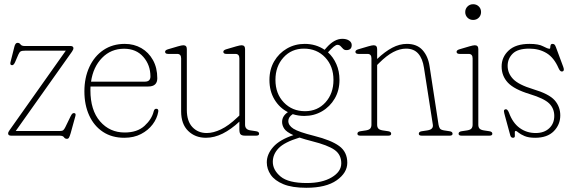

<svg xmlns="http://www.w3.org/2000/svg" viewBox="-20 -643 2714 910"><path d="M321 -398 54.5 -22H262.5Q275 -22 279.8 -26Q284.5 -30 289.5 -40L314.5 -91.5Q319.5 -101.5 322.8 -104.2Q326 -107 330.5 -107Q341 -107 337.5 -93.5L315 -12Q310.5 3.5 307 9.2Q303.5 15 297.5 15Q288 15 283.2 7.5Q278.5 0 262 0H33Q18.5 0 18.5 -10.5Q18.5 -17 26 -27L292 -403H104Q84.5 -403 78.2 -399.5Q72 -396 67 -384.5L51.5 -348.5Q45 -334 37.5 -334Q26.5 -334 29.5 -347.5L48 -421Q52.5 -440 63 -440Q72 -440 77.2 -432.5Q82.5 -425 96.5 -425H313.5Q328 -425 328 -414.5Q328 -408 321 -398Z M725.5 -272Q725.5 -233 682.5 -233H409Q408.5 -224.5 408.5 -215.5Q408.5 -120.5 454.2 -67.8Q500 -15 571 -15Q630.5 -15 665 -46.5Q699.5 -78 708.5 -115.5Q711.5 -127.5 720.5 -127.5Q732.5 -127.5 730 -113Q724.5 -81.5 703.5 -53.5Q682.5 -25.5 648.5 -7.8Q614.5 10 569 10Q510.5 10 468 -18Q425.5 -46 402.8 -95.8Q380 -145.5 380 -210Q380 -274.5 403.5 -325.5Q427 -376.5 470.2 -405.8Q513.5 -435 571.5 -435Q615 -435 649.8 -415Q684.5 -395 705 -358.2Q725.5 -321.5 725.5 -272ZM568 -412Q506 -412 463.8 -368.8Q421.5 -325.5 411.5 -256H666.5Q693 -256 693 -280.5Q693 -335 659.2 -373.5Q625.5 -412 568 -412Z M838.5 -115V-366.5Q838.5 -387.5 819.5 -387.5H777Q762.5 -387.5 762.5 -397.5Q762.5 -405.5 776.5 -409.5L824 -423.5Q841.5 -428.5 849 -428.5Q865.5 -428.5 865.5 -410.5V-122.5Q865.5 -68.5 892 -40.5Q918.5 -12.5 960 -12.5Q991 -12.5 1027.2 -29.8Q1063.5 -47 1105 -86.5L1114.5 -95.5V-366.5Q1114.5 -387.5 1095.5 -387.5H1053Q1038.5 -387.5 1038.5 -397.5Q1038.5 -405.5 1052.5 -409.5L1100 -423.5Q1117.5 -428.5 1125 -428.5Q1141.5 -428.5 1141.5 -410.5V-52Q1141.5 -28.5 1167.5 -25L1194 -21Q1208 -19 1208 -9Q1208 0 1194 0H1142Q1126.5 0 1120.5 -6Q1114.5 -12 1114.5 -30V-66.5Q1075.5 -30 1035.8 -10Q996 10 956 10Q905 10 871.8 -22.5Q838.5 -55 838.5 -115Z M1469 1Q1549 21 1587.5 49Q1626 77 1626 128.5Q1626 176 1575.8 211.5Q1525.5 247 1431.5 247Q1364.5 247 1323.2 230Q1282 213 1263.2 185.5Q1244.5 158 1244.5 126.5Q1244.5 88 1275 53.5Q1305.5 19 1370.5 -2.5Q1337.5 -17.5 1327.2 -33Q1317 -48.5 1317 -65Q1317 -93 1344.5 -111.5Q1305 -131.5 1281 -171.2Q1257 -211 1257 -264Q1257 -314 1279.5 -352.5Q1302 -391 1340 -413Q1378 -435 1424 -435Q1477.5 -435 1518.5 -407L1530 -420Q1565.5 -459 1602.5 -459Q1622 -459 1634.5 -450.8Q1647 -442.5 1647 -429.5Q1647 -405.5 1621.5 -405.5Q1612 -405.5 1606 -411.8Q1600 -418 1594.2 -424.2Q1588.5 -430.5 1579 -430.5Q1566.5 -430.5 1534.5 -395Q1559.5 -372.5 1574.2 -339Q1589 -305.5 1589 -264.5Q1589 -214.5 1566.5 -176Q1544 -137.5 1506.2 -115.5Q1468.5 -93.5 1422 -93.5Q1393.5 -93.5 1367.5 -102Q1346.5 -88.5 1346.5 -69.5Q1346.5 -48.5 1370.8 -33Q1395 -17.5 1469 1ZM1420.5 -412.5Q1361.5 -412.5 1323.5 -370.5Q1285.5 -328.5 1285.5 -264.5Q1285.5 -199 1325.2 -157.5Q1365 -116 1425.5 -116Q1485 -116 1522.8 -158Q1560.5 -200 1560.5 -264Q1560.5 -329.5 1521 -371Q1481.5 -412.5 1420.5 -412.5ZM1273 124Q1273 163 1310 193.8Q1347 224.5 1434 224.5Q1507 224.5 1552.2 197.5Q1597.5 170.5 1597.5 131Q1597.5 90 1565.8 67.5Q1534 45 1458 26Q1424.5 17.5 1399.5 9Q1327.5 31 1300.2 59.8Q1273 88.5 1273 124Z M1767.5 -410.5V-363.5Q1804.5 -398.5 1839 -416.8Q1873.5 -435 1908.5 -435Q1956 -435 1982.5 -405.8Q2009 -376.5 2016 -329L2058.5 -52Q2060.5 -40.5 2065 -34Q2069.5 -27.5 2084.5 -25L2111 -21Q2125 -19 2125 -9Q2125 0 2111 0H1979Q1965 0 1965 -9Q1965 -19 1979 -21L2005.5 -25Q2035 -29.5 2031.5 -52L1989.5 -321.5Q1983 -365.5 1962.2 -389Q1941.5 -412.5 1904.5 -412.5Q1875 -412.5 1843.8 -396.2Q1812.5 -380 1776 -343.5L1767.5 -335V-52Q1767.5 -40.5 1773 -34Q1778.5 -27.5 1793.5 -25L1820 -21Q1834 -19 1834 -9Q1834 0 1820 0H1688Q1674 0 1674 -9Q1674 -19 1688 -21L1714.5 -25Q1729.5 -27.5 1735 -34Q1740.5 -40.5 1740.5 -52V-366.5Q1740.5 -387.5 1721.5 -387.5H1679Q1664.5 -387.5 1664.5 -397.5Q1664.5 -405.5 1678.5 -409.5L1726 -423.5Q1743.5 -428.5 1751 -428.5Q1767.5 -428.5 1767.5 -410.5Z M2222.5 -548.5Q2206.5 -548.5 2195.8 -559.2Q2185 -570 2185 -585.5Q2185 -601.5 2195.8 -612.2Q2206.5 -623 2222.5 -623Q2238.5 -623 2249.2 -612.5Q2260 -602 2260 -586Q2260 -570 2249.2 -559.2Q2238.5 -548.5 2222.5 -548.5ZM2247 -410.5V-52Q2247 -40.5 2252.5 -34Q2258 -27.5 2273 -25L2299.5 -21Q2313.5 -19 2313.5 -9Q2313.5 0 2299.5 0H2167.5Q2153.5 0 2153.5 -9Q2153.5 -19 2167.5 -21L2194 -25Q2209 -27.5 2214.5 -34Q2220 -40.5 2220 -52V-366.5Q2220 -387.5 2201 -387.5H2158.5Q2144 -387.5 2144 -397.5Q2144 -405.5 2158 -409.5L2205.5 -423.5Q2223 -428.5 2230.5 -428.5Q2247 -428.5 2247 -410.5Z M2519 -12.5Q2559 -12.5 2583 -35Q2607 -57.5 2607 -93.5Q2607 -129 2582.8 -152.8Q2558.5 -176.5 2491 -197Q2417 -219.5 2387.2 -251.2Q2357.5 -283 2357.5 -328Q2357.5 -372.5 2391 -403.8Q2424.5 -435 2489.5 -435Q2533 -435 2554.2 -423.5Q2575.5 -412 2584.5 -412Q2588 -412 2588 -417.8Q2588 -423.5 2589.8 -429.2Q2591.5 -435 2599 -435Q2604 -435 2607.8 -432Q2611.5 -429 2615 -419L2649 -327.5Q2656 -309.5 2648.5 -305.5Q2636 -299.5 2627.5 -319.5Q2606 -369.5 2570.8 -391Q2535.5 -412.5 2488.5 -412.5Q2434 -412.5 2410 -388.8Q2386 -365 2386 -331Q2386 -295.5 2412.2 -268.2Q2438.5 -241 2506.5 -220.5Q2582 -198 2608.8 -167.8Q2635.5 -137.5 2635.5 -96Q2635.5 -52.5 2604.8 -21.2Q2574 10 2516.5 10Q2485.5 10 2466.2 1.8Q2447 -6.5 2437.5 -14.5Q2428 -22.5 2425 -22.5Q2419.5 -22.5 2420 -14.5Q2420.5 -6.5 2420.2 1.8Q2420 10 2411.5 10Q2401.5 10 2398.5 -1.5L2373.5 -93Q2369 -109 2368.5 -115.5Q2368 -122 2373 -124Q2384.5 -129.5 2392.5 -108.5Q2410 -60.5 2443 -36.5Q2476 -12.5 2519 -12.5Z"/></svg>

Font: Fraunces 144pt S100 Thin
Style: Regular
Weight: 100
Version: Version 1.000; ttfautohint (v1.8.3)